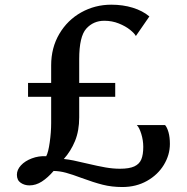

<svg xmlns="http://www.w3.org/2000/svg" viewBox="-20 -771 777 799"><path d="M192.9 -425.8V-499Q192.9 -572.3 226.8 -629.9Q260.7 -687.5 318.1 -719.5Q375.5 -751.5 442.9 -751.5Q491.7 -751.5 532.7 -738.8Q573.7 -726.1 601.6 -702.6L545.4 -621.1Q540 -631.8 521.2 -647Q502.4 -662.1 474.4 -673.3Q446.3 -684.6 414.1 -684.6Q368.7 -684.6 339.1 -651.9Q309.6 -619.1 309.6 -524.9V-425.8H459.5V-368.2H309.6V-282.7Q309.6 -226.6 292.2 -184.3Q274.9 -142.1 245.6 -109.4Q265.1 -107.4 285.4 -103.3Q305.7 -99.1 340.8 -90.8Q388.2 -79.6 419.2 -74.2Q450.2 -68.8 479.5 -68.8Q518.1 -68.8 539.1 -78.6Q560.1 -88.4 568.1 -107.9Q576.2 -127.4 576.2 -159.7Q576.2 -187 567.9 -213.9Q559.6 -240.7 549.3 -250.5H667Q675.3 -241.2 681.2 -220.7Q687 -200.2 687 -171.9Q687 -126.5 661.9 -85Q636.7 -43.5 591.6 -18.1Q546.4 7.3 489.3 7.3Q445.3 7.3 407.7 -2.2Q370.1 -11.7 319.8 -30.3Q280.8 -44.9 254.9 -52Q229 -59.1 203.1 -59.6Q179.2 -31.7 154.3 -15.6Q129.4 0.5 102.5 0.5Q82 0.5 66.2 -10.3Q50.3 -21 50.3 -43.9Q50.3 -64.5 67.1 -82.8Q84 -101.1 112.3 -111.8Q140.6 -122.6 172.4 -121.1Q181.2 -137.2 187 -179.2Q192.9 -221.2 192.9 -258.8V-368.2H96.7V-425.8Z"/></svg>

Font: Merriweather
Style: Regular
Weight: 400
Designer: Eben Sorkin
Foundry: Eben Sorkin
Version: Version 1.584; ttfautohint (v1.6)